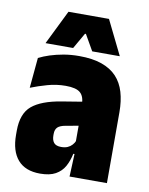

<svg xmlns="http://www.w3.org/2000/svg" viewBox="-80 -745 629 812"><g transform="rotate(10 234.5 -338.5)"><path d="M273.5 0 278.5 -117 274 -119V-293.5L272 -308.5Q272 -343.5 254.2 -359.2Q236.5 -375 191.5 -375Q151.5 -375 113.5 -364.2Q75.5 -353.5 42.5 -340.5L54.5 -470.5Q75 -481 101.2 -489.5Q127.5 -498 158.8 -503.5Q190 -509 225.5 -509Q283 -509 322.8 -495Q362.5 -481 387 -454.8Q411.5 -428.5 422.8 -390.5Q434 -352.5 434 -304.5V0ZM148 9.5Q84.5 9.5 52.2 -27.8Q20 -65 20 -134.5V-152Q20 -226 60 -259.5Q100 -293 185.5 -307L286.5 -323.5L300.5 -223L220 -208.5Q196.5 -204.5 186.2 -194.8Q176 -185 176 -166V-159Q176 -139.5 185.2 -128.2Q194.5 -117 216.5 -117Q233 -117 244.2 -122Q255.5 -127 263.2 -135.5Q271 -144 275 -154L296 -97.5H272.5Q266 -66.5 252.8 -42.5Q239.5 -18.5 214.5 -4.5Q189.5 9.5 148 9.5ZM148 -685.5H322L394 -539V-538H276L237 -606H233L194 -538H76V-539Z"/></g></svg>

Font: Anek Odia SemiCondensed ExtraBold
Style: Regular
Weight: 800
Width: 4
Designer: Yesha Goshar & Mahesh Sahu (Odia), Yesha Goshar (Latin)
Foundry: Ek Type
Version: Version 1.003